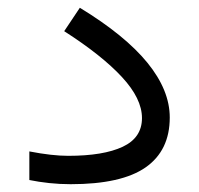

<svg xmlns="http://www.w3.org/2000/svg" viewBox="-20 -473 510 492"><path d="M55.2 -85Q113.3 -73.7 154.8 -73.7Q245.1 -73.7 294.4 -96.9Q343.8 -120.1 343.8 -170.4Q343.8 -220.2 292.5 -275.6Q241.2 -331.1 144.5 -393.1L184.6 -453.1Q300.8 -382.3 357.9 -312Q415 -241.7 415 -171.9Q415 -87.4 353.3 -44.2Q291.5 -1 161.1 -1Q132.8 -1 106 -3.9Q79.1 -6.8 55.2 -11.7Z"/></svg>

Font: Vazir Light WOL
Style: Light-WOL
Weight: 300
Designer: Saber Rastikerdar
Foundry: Saber Rastikerdar
Version: Version 30.0.0